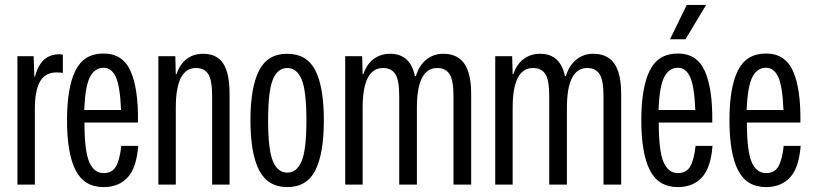

<svg xmlns="http://www.w3.org/2000/svg" viewBox="-20 -752 3313 782"><path d="M51 -523H117L120 -439H122Q135 -487 159 -508.5Q183 -530 219 -531Q231 -531 236 -529V-455Q224 -457 211 -457Q164 -457 143 -420Q122 -383 122 -310V0H51Z M253 -262Q253 -396 287.5 -465Q322 -534 402 -534Q480 -534 512 -462Q544 -390 542 -253H324Q324 -137 343.5 -92Q363 -47 402 -47Q437 -47 452.5 -74.5Q468 -102 474 -158H543Q536 -68 499.5 -29Q463 10 402 10Q323 10 288 -58.5Q253 -127 253 -262ZM473 -304Q469 -402 451.5 -439Q434 -476 402 -476Q366 -476 346.5 -438.5Q327 -401 323 -304Z M625 -523H694L696 -450H699Q712 -490 740 -511.5Q768 -533 807 -533Q863 -533 889 -493.5Q915 -454 915 -369V0H844V-361Q844 -426 828 -450.5Q812 -475 778 -475Q696 -475 696 -313V0H625Z M1000 -262Q1000 -396 1035 -464.5Q1070 -533 1150 -533Q1230 -533 1264.5 -465Q1299 -397 1299 -262Q1299 -127 1264.5 -58.5Q1230 10 1150 10Q1071 10 1035.5 -58.5Q1000 -127 1000 -262ZM1228 -262Q1228 -382 1208.5 -428.5Q1189 -475 1150 -475Q1111 -475 1091.5 -428.5Q1072 -382 1072 -262Q1072 -142 1091.5 -95.5Q1111 -49 1150 -49Q1189 -49 1208.5 -95.5Q1228 -142 1228 -262Z M1386 -523H1455L1457 -450H1460Q1473 -490 1501.5 -511.5Q1530 -533 1569 -533Q1651 -533 1670 -442H1674Q1686 -484 1715.5 -508.5Q1745 -533 1785 -533Q1843 -533 1871 -493Q1899 -453 1899 -369V0H1827V-361Q1827 -425 1811 -450Q1795 -475 1761 -475Q1678 -475 1678 -313V0H1606V-361Q1606 -426 1590 -450.5Q1574 -475 1540 -475Q1457 -475 1457 -313V0H1386Z M1997 -523H2066L2068 -450H2071Q2084 -490 2112.5 -511.5Q2141 -533 2180 -533Q2262 -533 2281 -442H2285Q2297 -484 2326.5 -508.5Q2356 -533 2396 -533Q2454 -533 2482 -493Q2510 -453 2510 -369V0H2438V-361Q2438 -425 2422 -450Q2406 -475 2372 -475Q2289 -475 2289 -313V0H2217V-361Q2217 -426 2201 -450.5Q2185 -475 2151 -475Q2068 -475 2068 -313V0H1997Z M2592 -262Q2592 -396 2626.5 -465Q2661 -534 2741 -534Q2819 -534 2851 -462Q2883 -390 2881 -253H2663Q2663 -137 2682.5 -92Q2702 -47 2741 -47Q2776 -47 2791.5 -74.5Q2807 -102 2813 -158H2882Q2875 -68 2838.5 -29Q2802 10 2741 10Q2662 10 2627 -58.5Q2592 -127 2592 -262ZM2812 -304Q2808 -402 2790.5 -439Q2773 -476 2741 -476Q2705 -476 2685.5 -438.5Q2666 -401 2662 -304ZM2777 -732H2856L2772 -592H2709Z M2951 -262Q2951 -396 2985.5 -465Q3020 -534 3100 -534Q3178 -534 3210 -462Q3242 -390 3240 -253H3022Q3022 -137 3041.5 -92Q3061 -47 3100 -47Q3135 -47 3150.5 -74.5Q3166 -102 3172 -158H3241Q3234 -68 3197.5 -29Q3161 10 3100 10Q3021 10 2986 -58.5Q2951 -127 2951 -262ZM3171 -304Q3167 -402 3149.5 -439Q3132 -476 3100 -476Q3064 -476 3044.5 -438.5Q3025 -401 3021 -304Z"/></svg>

Font: Mona Sans Condensed
Style: Regular
Weight: 400
Width: 3
Designer: Deni Anggara
Foundry: GitHub
Version: Version 2.000